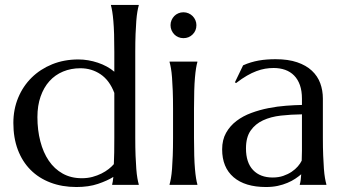

<svg xmlns="http://www.w3.org/2000/svg" viewBox="-20 -750 1402 779"><path d="M297.9 -508.8Q317.9 -508.8 337.9 -505.4Q357.9 -502 377 -495.6Q396 -489.3 413.1 -480Q430.2 -470.7 443.8 -459V-539.1Q443.8 -580.6 442.9 -611.6Q441.9 -642.6 439.9 -665Q438 -687.5 435.5 -702.6Q433.1 -717.8 430.2 -728V-730H543V-728Q540 -717.8 537.4 -702.6Q534.7 -687.5 533 -665Q531.2 -642.6 530 -611.6Q528.8 -580.6 528.8 -539.1V-190.9Q528.8 -149.4 530 -118.4Q531.2 -87.4 533 -64.9Q534.7 -42.5 537.4 -27.3Q540 -12.2 543 -2V0H435.1V-2Q436.5 -5.9 437.5 -13.4Q438.5 -21 439.9 -32.2Q415 -16.6 377.4 -3.9Q339.8 8.8 290 8.8Q231.9 8.8 184.6 -9.3Q137.2 -27.3 103.8 -61Q70.3 -94.7 52.2 -142.8Q34.2 -190.9 34.2 -251Q34.2 -306.2 53.7 -353.3Q73.2 -400.4 108.4 -435.1Q143.6 -469.7 191.9 -489.3Q240.2 -508.8 297.9 -508.8ZM443.8 -373Q424.3 -424.3 387.9 -448.7Q351.6 -473.1 306.2 -473.1Q268.1 -473.1 235.8 -459.7Q203.6 -446.3 180.7 -420.9Q157.7 -395.5 144.8 -358.6Q131.8 -321.8 131.8 -274.9Q131.8 -222.2 143.6 -176.8Q155.3 -131.3 178 -97.9Q200.7 -64.5 234.4 -45.7Q268.1 -26.9 312 -26.9Q335 -26.9 355 -32.2Q375 -37.6 391.6 -45.9Q408.2 -54.2 420.9 -64.2Q433.6 -74.2 441.9 -84Q442.9 -105 443.4 -131.8Q443.8 -158.7 443.8 -190.9Z M682.1 -309.1Q682.1 -350.6 680.9 -381.6Q679.7 -412.6 678 -435.1Q676.3 -457.5 673.6 -472.7Q670.9 -487.8 668 -498V-500H780.8V-498Q777.8 -487.8 775.4 -472.7Q772.9 -457.5 771 -435.1Q769 -412.6 768.1 -381.6Q767.1 -350.6 767.1 -309.1V-190.9Q767.1 -149.4 768.1 -118.4Q769 -87.4 771 -64.9Q772.9 -42.5 775.4 -27.3Q777.8 -12.2 780.8 -2V0H668V-2Q670.9 -12.2 673.6 -27.3Q676.3 -42.5 678 -64.9Q679.7 -87.4 680.9 -118.4Q682.1 -149.4 682.1 -190.9ZM671.9 -647.9Q671.9 -658.7 676 -668.2Q680.2 -677.7 687 -684.8Q693.8 -691.9 703.4 -696Q712.9 -700.2 724.1 -700.2Q735.4 -700.2 744.9 -696Q754.4 -691.9 761.5 -684.8Q768.6 -677.7 772.7 -668.2Q776.9 -658.7 776.9 -647.9Q776.9 -625.5 761.7 -610.4Q746.6 -595.2 724.1 -595.2Q712.9 -595.2 703.4 -599.4Q693.8 -603.5 687 -610.6Q680.2 -617.7 676 -627.2Q671.9 -636.7 671.9 -647.9Z M881.3 -144Q881.3 -182.6 897.2 -210.9Q913.1 -239.3 939.5 -259.3Q965.8 -279.3 999.5 -291.7Q1033.2 -304.2 1069.3 -311.3Q1105.5 -318.4 1140.6 -321Q1175.8 -323.7 1205.1 -324.2V-349.1Q1205.1 -381.3 1196.8 -404.8Q1188.5 -428.2 1173.3 -443.6Q1158.2 -459 1137 -466.6Q1115.7 -474.1 1090.3 -474.1Q1072.8 -474.1 1055.7 -471.2Q1038.6 -468.3 1020.3 -461.4Q1002 -454.6 981.7 -442.9Q961.4 -431.2 938 -413.1L933.1 -416L966.3 -484.9Q982.4 -492.2 998 -496.8Q1013.7 -501.5 1029.8 -504.4Q1045.9 -507.3 1062.7 -508.5Q1079.6 -509.8 1098.1 -509.8Q1149.4 -509.8 1185.8 -497.3Q1222.2 -484.9 1245.4 -463.1Q1268.6 -441.4 1279.3 -412.4Q1290 -383.3 1290 -350.1V-190.9Q1290 -149.4 1291.3 -118.4Q1292.5 -87.4 1294.2 -64.9Q1295.9 -42.5 1298.6 -27.3Q1301.3 -12.2 1304.2 -2V0H1196.3V-2Q1198.7 -9.8 1200 -19.5Q1201.2 -29.3 1202.1 -43Q1191.9 -34.2 1178 -24.9Q1164.1 -15.6 1146.2 -8.1Q1128.4 -0.5 1106.7 4.2Q1085 8.8 1059.1 8.8Q974.1 8.8 927.7 -31Q881.3 -70.8 881.3 -144ZM1205.1 -286.1Q1160.6 -285.6 1119.6 -281Q1078.6 -276.4 1047.1 -261.7Q1015.6 -247.1 996.8 -220Q978 -192.9 978 -147.9Q978 -90.3 1006.8 -60.1Q1035.6 -29.8 1086.4 -29.8Q1109.9 -29.8 1129.2 -36.4Q1148.4 -43 1163.3 -53Q1178.2 -63 1188.5 -75Q1198.7 -86.9 1204.1 -98.1Q1205.1 -116.7 1205.1 -139.4Q1205.1 -162.1 1205.1 -190.9Z"/></svg>

Font: Marcellus
Style: Regular
Weight: 400
Designer: Astigmatic (AOETI)
Foundry: Astigmatic (AOETI)
Version: Version 1.000